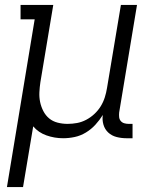

<svg xmlns="http://www.w3.org/2000/svg" viewBox="-20 -550 640 775"><path d="M8 205 120 -472H63V-530H195L143 -218Q140 -198 139 -177.5Q138 -157 142 -138Q146 -119 155 -101.5Q164 -84 178.5 -72Q193 -60 212.5 -55Q232 -50 252 -50Q252 -50 252.5 -50Q253 -50 253 -50Q272 -50 291 -53.5Q310 -57 328 -66.5Q346 -76 361 -90Q376 -104 386.5 -121Q397 -138 403 -157Q409 -176 412 -195L468 -530H533L461 -96Q460 -86 461 -77Q462 -68 467.5 -61.5Q473 -55 481.5 -52.5Q490 -50 499 -50H515V8H490Q470 8 450.5 3Q431 -2 417 -15Q403 -28 397.5 -47Q392 -66 395 -86Q382 -65 365 -46.5Q348 -28 326.5 -15Q305 -2 281.5 3Q258 8 235 8Q200 8 167.5 -3.5Q135 -15 114 -40L73 205Z"/></svg>

Font: Iosevka Curly Slab LtExObl
Style: Regular
Weight: 300
Width: 7
Italic angle: -9°
Monospace: yes
Designer: Belleve Invis
Foundry: Belleve Invis
Version: Version 11.1.0; ttfautohint (v1.8.3)